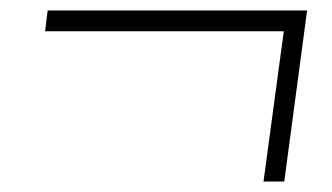

<svg xmlns="http://www.w3.org/2000/svg" viewBox="-20 -570 640 370"><path d="M66.9 -509.8 71.8 -549.8H571.8L527.8 -220.2H487.8L526.9 -509.8Z"/></svg>

Font: Cooper Hewitt
Style: Light Italic
Weight: 704
Designer: Village Type and Design LLC
Foundry: Cooper Hewitt Smithsonian Design Museum
Version: 1.000